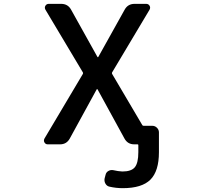

<svg xmlns="http://www.w3.org/2000/svg" viewBox="-20 -774 1040 1001"><path d="M773.4 -118.2Q788.1 -118.2 798.3 -107.9Q808.6 -97.7 808.6 -84V19.5Q808.6 118.2 764.2 162.6Q719.7 207 620.1 207Q585 207 550.8 199.2Q537.1 196.3 529.8 183.6Q522.5 170.9 525.4 156.2L530.3 137.7Q533.2 124 545.4 117.2Q557.6 110.4 571.3 113.3Q595.7 119.1 618.2 120.1Q665 120.1 683.1 97.7Q701.2 75.2 701.2 19.5V-17.6Q701.2 -21.5 697.3 -21.5H679.7Q645.5 -21.5 628.9 -51.8L488.3 -308.6Q487.3 -309.6 486.3 -309.6Q485.4 -309.6 484.4 -308.6L343.8 -51.8Q327.1 -21.5 293 -21.5H228.5Q217.8 -21.5 211.9 -31.2Q209 -36.1 209 -41Q209 -45.9 211.9 -51.8L412.1 -388.7Q414.1 -392.6 412.1 -396.5L216.8 -723.6Q210.9 -734.4 216.8 -744.1Q222.7 -753.9 234.4 -753.9H298.8Q334 -753.9 350.6 -723.6L488.3 -476.6Q489.3 -475.6 490.2 -475.6Q491.2 -475.6 492.2 -476.6L629.9 -723.6Q646.5 -753.9 681.6 -753.9H742.2Q753.9 -753.9 759.8 -744.1Q765.6 -734.4 759.8 -723.6L564.5 -396.5Q562.5 -392.6 564.5 -388.7L721.7 -122.1Q723.6 -118.2 728.5 -118.2Z"/></svg>

Font: Gen Jyuu Gothic L Monospace Medium
Style: Regular
Weight: 500
Designer: [Source Han Sans]
Ryoko NISHIZUKA  (kana & ideographs); Paul D. Hunt (Latin, Greek & Cyrillic); Wenlong ZHANG  (bopomofo
Version: Version 1.002.20150607